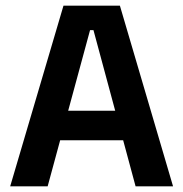

<svg xmlns="http://www.w3.org/2000/svg" viewBox="-20 -659 648 679"><path d="M16 0 204.5 -639H404L592 0H459.5L310.5 -552.5H298.5L148.5 0ZM159 -163V-267.5H448V-163Z"/></svg>

Font: Anek Gujarati Medium SemiBold
Style: Regular
Weight: 600
Version: Version 1.003